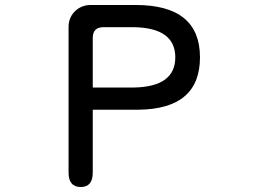

<svg xmlns="http://www.w3.org/2000/svg" viewBox="-20 -728 1040 770"><path d="M255 -36V-620Q255 -660 284 -686Q309 -708 344 -708H524Q782 -708 782 -498Q782 -291 536 -288H352V-36Q352 22 304 22Q255 22 255 -36ZM517 -377Q683 -380 683 -498Q683 -616 517 -619H395Q352 -619 352 -576V-377Z"/></svg>

Font: 寒蝉全圆体
Style: Regular
Weight: 400
Designer: Warren2060
      Designed by Motoya company      

      [Varela Round]
      Joe Prince(Latin component); Avraham Cornf
Foundry: ChillType
Version: Version 3.200